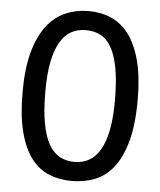

<svg xmlns="http://www.w3.org/2000/svg" viewBox="-53 -771 691 829"><g transform="rotate(5 293.0 -356.5)"><path d="M542 -361.3Q542 -253.4 522.2 -181.6Q502.4 -109.9 468.3 -66.7Q434.1 -23.4 387.7 -5.6Q341.3 12.2 288.1 12.2Q235.4 12.2 190.4 -5.9Q145.5 -23.9 113 -66.2Q80.6 -108.4 62.3 -178.2Q43.9 -248 43.9 -351.6Q43.9 -454.6 63.7 -525.9Q83.5 -597.2 117.9 -641.4Q152.3 -685.5 198.7 -705.3Q245.1 -725.1 297.9 -725.1Q351.1 -725.1 395.8 -705.8Q440.4 -686.5 472.9 -643.3Q505.4 -600.1 523.7 -530.8Q542 -461.4 542 -361.3ZM444.3 -349.1Q444.3 -429.7 434.6 -485.6Q424.8 -541.5 405.8 -576.4Q386.7 -611.3 358.4 -626.7Q330.1 -642.1 293 -642.1Q257.8 -642.1 229.7 -626.7Q201.7 -611.3 182.1 -577.6Q162.6 -543.9 152.1 -491.2Q141.6 -438.5 141.6 -363.8Q141.6 -283.2 151.6 -227.3Q161.6 -171.4 180.9 -136.7Q200.2 -102.1 228.5 -86.4Q256.8 -70.8 293 -70.8Q328.1 -70.8 356.2 -86.4Q384.3 -102.1 403.8 -135.5Q423.3 -168.9 433.8 -221.7Q444.3 -274.4 444.3 -349.1Z"/></g></svg>

Font: Andika Eur
Style: Regular
Weight: 400
Designer: Victor Gaultney, Annie Olsen, Julie Remington, Don Collingsworth, Eric Hays, Becca Hirsbrunner
Foundry: SIL International
Version: Version 5.000